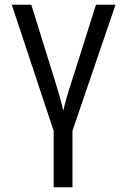

<svg xmlns="http://www.w3.org/2000/svg" viewBox="-20 -556 540 816"><path d="M208 0 30 -536H113L215 -208Q240 -128 248 -89H250Q258 -129 284 -208L388 -536H471L288 0V240H208Z"/></svg>

Font: Noto Sans Mono UI Cond
Style: Regular
Weight: 400
Width: 3
Monospace: yes
Designer: Monotype Design team
Foundry: Monotype Imaging Inc.
Version: Version 1.000